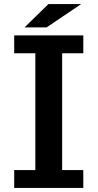

<svg xmlns="http://www.w3.org/2000/svg" viewBox="-20 -899 480 944"><path d="M49.8 -725.1H389.6V-637.2H285.6V-63H389.6V24.9H49.8V-63H153.8V-637.2H49.8ZM217.8 -878.9H378.9L209 -764.2H100.6Z"/></svg>

Font: FORM UDPGothic
Style: Bold
Weight: 700
Foundry: Pronama LLC
Version: Version 1.051